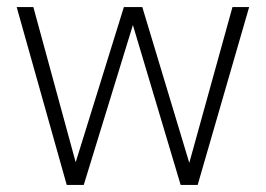

<svg xmlns="http://www.w3.org/2000/svg" viewBox="-20 -521 749 541"><path d="M168 0 27 -501H74L197 -50H189L329 -501H381L517 -50H510L635 -501H682L537 0H489L351 -462H358L216 0Z"/></svg>

Font: DM Sans 17pt ExtraLight
Style: Regular
Weight: 250
Version: Version 4.004;gftools[0.9.30]